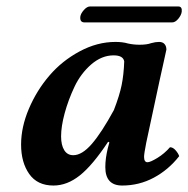

<svg xmlns="http://www.w3.org/2000/svg" viewBox="-20 -570 588 600"><path d="M335.9 -226.1Q353.5 -271.5 360.1 -304Q366.7 -336.4 368.2 -377.9Q365.2 -397 335 -397Q297.9 -397 265.1 -368.7Q232.4 -340.3 212.9 -299.1Q193.4 -257.8 182.1 -216.3Q170.9 -174.8 170.9 -144Q170.9 -116.7 180.7 -100.8Q190.4 -85 209 -85Q236.3 -85 266.8 -120.1Q297.4 -155.3 335.9 -226.1ZM500 -415Q498 -407.2 492.2 -379.4Q486.3 -351.6 479 -319.8L437 -124Q430.2 -89.4 430.2 -80.1Q430.2 -63 440.9 -63Q449.7 -63 471.7 -76.4Q493.7 -89.8 511.2 -109.9Q520.5 -109.9 528.8 -100.3Q537.1 -90.8 540 -82Q506.3 -39.1 460.4 -14.6Q414.6 9.8 361.8 9.8Q309.1 9.8 309.1 -47.9Q309.1 -74.7 316.9 -106.9L321.8 -125L317.9 -127Q269.5 -53.7 229.7 -22Q189.9 9.8 147 9.8Q96.7 9.8 71.3 -26.4Q45.9 -62.5 45.9 -118.2Q45.9 -172.9 70.3 -230.2Q94.7 -287.6 134.3 -333.7Q173.8 -379.9 228.8 -409.4Q283.7 -439 340.8 -439Q363.3 -439 379.9 -434.1Q397.5 -430.2 416 -430.2Q439 -430.2 452.1 -435.1Q465.8 -439 477.1 -439Q488.3 -439 494.1 -432.4Q500 -425.8 500 -415ZM518.1 -500H244.1Q229 -500 231 -518.1Q232.4 -527.8 242.2 -538.8Q252 -549.8 261.2 -549.8H537.1Q549.8 -549.8 547.9 -533.2Q546.4 -522.5 537.1 -511.2Q527.8 -500 518.1 -500Z"/></svg>

Font: Common Serif
Style: Bold Italic
Weight: 700
Italic angle: -12°
Designer: Philipp H. Poll, Khaled Hosny
Foundry: Stefan Peev, Context Ltd.
Version: Version 1.026